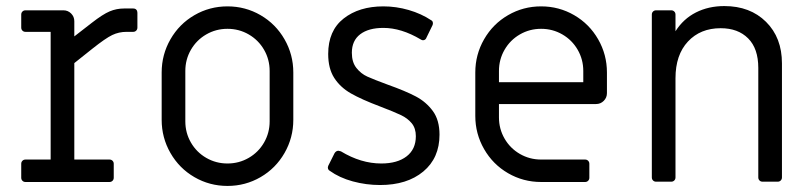

<svg xmlns="http://www.w3.org/2000/svg" viewBox="-20 -600 2673 633"><path d="M50 -14V-60Q50 -66 54 -70Q58 -74 64 -74H147V-495H64Q58 -495 54 -499Q50 -503 50 -509V-552Q50 -558 54 -562Q58 -566 64 -566H189Q204 -566 214.5 -555.5Q225 -545 225 -530V-480L283 -525Q319 -553 341.5 -562.5Q364 -572 389 -572H419Q426 -572 429.5 -568Q433 -564 433 -558V-509Q433 -503 429 -499Q425 -495 419 -495H397Q372 -495 350 -484.5Q328 -474 284 -439L225 -392V-74H341Q347 -74 351 -70Q355 -66 355 -60V-14Q355 -8 351 -4Q347 0 341 0H64Q58 0 54 -4Q50 -8 50 -14Z M513 -205V-361Q513 -420 542 -470.5Q571 -521 621 -550Q671 -579 730 -579Q789 -579 839 -550Q889 -521 918 -470.5Q947 -420 947 -361V-205Q947 -146 918 -95.5Q889 -45 839 -16Q789 13 730 13Q671 13 621 -16Q571 -45 542 -95.5Q513 -146 513 -205ZM869 -200V-366Q869 -404 850.5 -436Q832 -468 800 -486.5Q768 -505 730 -505Q692 -505 660 -486.5Q628 -468 609.5 -436Q591 -404 591 -366V-200Q591 -162 609.5 -130Q628 -98 660 -79.5Q692 -61 730 -61Q768 -61 800 -79.5Q832 -98 850.5 -130Q869 -162 869 -200Z M1067 -37Q1063 -39 1061.5 -43.5Q1060 -48 1062 -53L1083 -95Q1088 -103 1096 -103Q1098 -103 1104 -101Q1170 -61 1237 -61Q1290 -61 1320.5 -84.5Q1351 -108 1351 -151Q1351 -177 1337.5 -193.5Q1324 -210 1302 -220.5Q1280 -231 1233 -249Q1172 -272 1137 -292Q1102 -312 1082 -343Q1062 -374 1062 -422Q1062 -499 1113 -539Q1164 -579 1244 -579Q1286 -579 1327.5 -567Q1369 -555 1402 -533Q1406 -531 1407 -526Q1408 -521 1406 -517L1386 -476Q1384 -470 1378.5 -468Q1373 -466 1367 -470Q1303 -508 1244 -508Q1195 -508 1167.5 -487Q1140 -466 1140 -426Q1140 -395 1155 -376Q1170 -357 1191 -347.5Q1212 -338 1258 -321Q1317 -300 1351 -282Q1385 -264 1407 -234Q1429 -204 1429 -156Q1429 -79 1375.5 -34.5Q1322 10 1233 10Q1187 10 1143 -2Q1099 -14 1067 -37Z M1547 -218V-361Q1547 -420 1576 -470.5Q1605 -521 1655 -550Q1705 -579 1764 -579Q1823 -579 1873 -550Q1923 -521 1952 -470.5Q1981 -420 1981 -361V-293Q1981 -278 1970.5 -267.5Q1960 -257 1945 -257H1625V-213Q1625 -175 1643.5 -143Q1662 -111 1694 -92.5Q1726 -74 1764 -74H1909Q1915 -74 1919 -70Q1923 -66 1923 -60V-14Q1923 -8 1919 -4Q1915 0 1909 0H1764Q1705 0 1655 -29Q1605 -58 1576 -108.5Q1547 -159 1547 -218ZM1903 -329V-366Q1903 -404 1884.5 -436Q1866 -468 1834 -486.5Q1802 -505 1764 -505Q1726 -505 1694 -486.5Q1662 -468 1643.5 -436Q1625 -404 1625 -366V-329Z M2129 -15V-552Q2129 -558 2133 -562Q2137 -566 2143 -566H2193Q2199 -566 2203 -562Q2207 -558 2207 -552V-497Q2233 -538 2274.5 -559Q2316 -580 2368 -580Q2453 -580 2505.5 -528Q2558 -476 2558 -391V-15Q2558 -9 2554 -5Q2550 -1 2544 -1H2494Q2488 -1 2484 -5Q2480 -9 2480 -15V-376Q2480 -440 2446.5 -473.5Q2413 -507 2356 -507Q2289 -507 2248 -463Q2207 -419 2207 -342V-15Q2207 -9 2203 -5Q2199 -1 2193 -1H2143Q2137 -1 2133 -5Q2129 -9 2129 -15Z"/></svg>

Font: Miriam Libre
Style: Regular
Weight: 400
Designer: Michal Sahar
Foundry: Hagilda
Version: Version 1.001